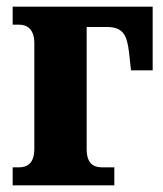

<svg xmlns="http://www.w3.org/2000/svg" viewBox="-20 -556 489 576"><path d="M18 0H323V-54H286C259 -54 240 -67 240 -109V-475H301C351 -475 361 -448 367 -400L373 -345H438V-536H18V-482H37C63 -482 83 -467 83 -426V-110C83 -67 63 -54 37 -54H18Z"/></svg>

Font: Noto Serif Condensed ExtraBold
Style: Regular
Weight: 800
Width: 3
Designer: Monotype Design Team
Foundry: Monotype Imaging Inc.
Version: Version 2.013